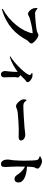

<svg xmlns="http://www.w3.org/2000/svg" viewBox="1548 -2394 904 4040"><g transform="rotate(90 2000.0 -374.0)"><path d="M162 -711 150 -706C149 -680 147 -660 154 -630C164 -586 222 -511 274 -511C299 -511 327 -536 348 -543C405 -561 593 -609 673 -609C678 -609 681 -605 680 -600C638 -388 431 -120 165 22L175 40C514 -60 699 -250 827 -491C844 -523 895 -544 895 -584C895 -624 776 -730 721 -730C688 -730 676 -707 627 -696C570 -683 352 -660 260 -660C222 -660 195 -681 162 -711Z M1515 -592C1532 -583 1558 -565 1558 -550C1558 -481 1332 -239 1166 -140L1173 -128C1306 -163 1430 -247 1490 -293C1491 -286 1492 -278 1492 -270C1492 -236 1493 -187 1481 -92C1478 -68 1474 -48 1474 -33C1474 17 1497 58 1549 58C1587 58 1608 26 1608 -9C1608 -43 1600 -145 1603 -240C1604 -265 1611 -281 1611 -297C1611 -315 1590 -332 1561 -352C1603 -391 1640 -429 1665 -454C1686 -474 1709 -474 1709 -503C1709 -537 1653 -587 1601 -601C1572 -609 1541 -606 1517 -603Z M2077 -475C2071 -448 2067 -413 2076 -388C2097 -331 2166 -259 2212 -259C2254 -259 2271 -287 2351 -295C2429 -303 2623 -317 2705 -317C2781 -317 2816 -314 2858 -314C2904 -314 2936 -329 2936 -364C2936 -415 2880 -454 2809 -454C2785 -454 2731 -444 2664 -438C2596 -432 2319 -413 2203 -413C2144 -413 2126 -438 2092 -480Z M3269 -756C3304 -747 3339 -734 3347 -700C3357 -658 3361 -524 3361 -439C3361 -388 3359 -268 3351 -193C3346 -146 3337 -120 3337 -91C3337 3 3371 57 3433 57C3481 57 3494 31 3494 -34C3494 -46 3491 -82 3489 -137C3485 -211 3482 -316 3486 -447C3531 -423 3559 -402 3583 -378C3669 -294 3669 -228 3748 -228C3793 -228 3820 -263 3820 -303C3820 -368 3790 -400 3739 -430C3682 -463 3590 -485 3487 -491C3489 -549 3491 -595 3497 -628C3504 -667 3528 -680 3528 -714C3528 -752 3427 -806 3373 -806C3338 -806 3298 -786 3268 -769Z"/></g></svg>

Font: Noto Serif CJK JP Black
Style: Regular
Weight: 900
Designer: Ryoko NISHIZUKA 西塚涼子 (kana & ideographs); Frank Grießhammer (Latin, Greek & Cyrillic); Wenlong ZHANG 张文龙 (bopomofo); San
Foundry: Adobe Systems Incorporated
Version: Version 1.001;PS 1.001;hotconv 16.6.54;makeotf.lib2.5.65590